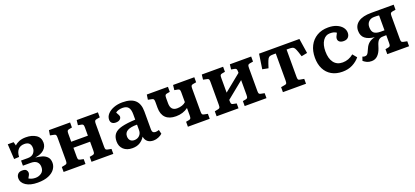

<svg xmlns="http://www.w3.org/2000/svg" viewBox="28 -1365 4794 2218"><g transform="rotate(-20 2425.5 -256.0)"><path d="M242 14Q152 14 99 -20.5Q46 -55 46 -111Q46 -140 64 -160Q82 -180 118 -180Q155 -180 168 -164.5Q181 -149 181 -130Q181 -109 155 -69Q188 -47 237 -47Q277 -47 309.5 -70Q342 -93 342 -142Q342 -182 317.5 -205.5Q293 -229 242 -229H146V-292H230Q278 -292 301.5 -319Q325 -346 325 -380Q325 -459 246 -459Q196 -459 168.5 -427.5Q141 -396 139 -339L77 -336L66 -521H138L150 -476Q171 -498 205.5 -512Q240 -526 289 -526Q362 -526 411.5 -494Q461 -462 461 -398Q461 -349 423.5 -314Q386 -279 316 -270V-268Q357 -264 394.5 -252.5Q432 -241 455.5 -215Q479 -189 479 -143Q479 -103 453.5 -67Q428 -31 375.5 -8.5Q323 14 242 14Z M563 0V-61L607 -70Q622 -73 627.5 -82Q633 -91 633 -118V-397Q633 -421 627.5 -430Q622 -439 607 -441L559 -451L569 -512H829V-450L791 -443Q775 -440 770 -430.5Q765 -421 765 -396V-298H970V-400Q970 -422 965 -431Q960 -440 945 -443L903 -451L910 -512H1171V-450L1129 -443Q1113 -440 1107.5 -430.5Q1102 -421 1102 -397V-112Q1102 -90 1107 -81.5Q1112 -73 1129 -70L1174 -61V0H906V-61L944 -68Q960 -71 965 -80.5Q970 -90 970 -115V-224H765V-112Q765 -90 770 -81Q775 -72 790 -69L832 -60V0Z M1406 14Q1338 14 1298 -23Q1258 -60 1258 -122Q1258 -180 1287 -214Q1316 -248 1379.5 -264Q1443 -280 1547 -285V-351Q1547 -409 1525.5 -436Q1504 -463 1453 -463Q1429 -463 1405 -456Q1381 -449 1368 -437Q1394 -394 1394 -379Q1394 -358 1376 -344Q1358 -330 1327 -330Q1296 -330 1279.5 -345Q1263 -360 1263 -387Q1263 -425 1291 -456Q1319 -487 1367 -505.5Q1415 -524 1475 -524Q1579 -524 1629 -478Q1679 -432 1679 -338V-116Q1679 -71 1720 -71Q1739 -71 1763 -79L1775 -29Q1756 -11 1725.5 1.5Q1695 14 1666 14Q1620 14 1593 -8.5Q1566 -31 1560 -71Q1536 -32 1498.5 -9Q1461 14 1406 14ZM1458 -66Q1497 -66 1522 -91Q1547 -116 1547 -155V-224Q1467 -224 1429 -202.5Q1391 -181 1391 -136Q1391 -104 1408.5 -85Q1426 -66 1458 -66Z M2091 0V-61L2129 -68Q2145 -71 2150 -80.5Q2155 -90 2155 -115V-207Q2092 -160 2006 -160Q1922 -160 1879 -202.5Q1836 -245 1836 -325V-397Q1836 -420 1830.5 -429.5Q1825 -439 1811 -441L1763 -451L1772 -512H2032V-450L1992 -443Q1978 -440 1973 -430.5Q1968 -421 1968 -396V-333Q1968 -242 2048 -242Q2081 -242 2110 -252Q2139 -262 2155 -279V-400Q2155 -422 2150 -431Q2145 -440 2130 -443L2088 -451L2095 -512H2356V-450L2315 -443Q2298 -440 2293 -430.5Q2288 -421 2288 -397V-112Q2288 -90 2293 -81.5Q2298 -73 2314 -70L2359 -61V0Z M2444 0V-61L2487 -70Q2503 -73 2508 -82Q2513 -91 2513 -118V-397Q2513 -421 2508 -429.5Q2503 -438 2488 -441L2441 -451L2448 -512H2710V-450L2671 -443Q2655 -440 2650.5 -430.5Q2646 -421 2646 -396V-217L2853 -385V-400Q2853 -422 2848 -431Q2843 -440 2828 -443L2786 -451L2793 -512H3055V-450L3013 -443Q2996 -440 2991 -430.5Q2986 -421 2986 -397V-112Q2986 -90 2991 -81.5Q2996 -73 3012 -70L3057 -61V0H2789V-61L2827 -68Q2843 -71 2848 -80.5Q2853 -90 2853 -115V-296L2646 -128V-112Q2646 -90 2650.5 -81Q2655 -72 2670 -69L2713 -60V0Z M3259 0V-61L3308 -70Q3324 -72 3329 -81.5Q3334 -91 3334 -118V-448H3305Q3276 -448 3261.5 -443.5Q3247 -439 3237 -422.5Q3227 -406 3214 -368L3197 -316L3125 -330L3152 -512H3648L3676 -330L3604 -316L3586 -372Q3574 -407 3564.5 -423Q3555 -439 3540 -443.5Q3525 -448 3496 -448H3467V-112Q3467 -90 3471.5 -80.5Q3476 -71 3491 -69L3543 -60V0Z M3990 14Q3912 14 3856.5 -18Q3801 -50 3771.5 -108.5Q3742 -167 3742 -246Q3742 -330 3774 -392Q3806 -454 3864.5 -489Q3923 -524 4004 -524Q4063 -524 4106.5 -505.5Q4150 -487 4174 -456.5Q4198 -426 4198 -389Q4198 -357 4179 -335.5Q4160 -314 4122 -314Q4091 -314 4072.5 -327.5Q4054 -341 4054 -366Q4054 -378 4060 -392.5Q4066 -407 4080 -432Q4063 -444 4045 -448.5Q4027 -453 4000 -453Q3947 -453 3914 -404.5Q3881 -356 3881 -274Q3881 -185 3919 -135.5Q3957 -86 4027 -86Q4101 -86 4161 -136L4203 -85Q4167 -41 4113 -13.5Q4059 14 3990 14Z M4347 14Q4314 14 4291.5 4Q4269 -6 4246 -25L4262 -72Q4277 -65 4290 -65Q4305 -65 4314.5 -70.5Q4324 -76 4333.5 -93Q4343 -110 4357 -143Q4389 -216 4470 -233L4473 -234Q4398 -241 4357.5 -273.5Q4317 -306 4317 -369Q4317 -435 4371 -473.5Q4425 -512 4531 -512H4807V-450L4766 -443Q4749 -440 4743.5 -430.5Q4738 -421 4738 -397V-112Q4738 -90 4743.5 -81.5Q4749 -73 4765 -70L4810 -61V0H4542V-61L4580 -68Q4596 -71 4601 -80.5Q4606 -90 4606 -115V-210Q4594 -210 4574.5 -209.5Q4555 -209 4547 -208Q4517 -202 4501.5 -179.5Q4486 -157 4469 -97Q4452 -46 4421.5 -16Q4391 14 4347 14ZM4559 -270H4606V-453Q4593 -455 4581 -455.5Q4569 -456 4547 -456Q4503 -456 4478 -430.5Q4453 -405 4453 -364Q4453 -313 4478 -291.5Q4503 -270 4559 -270Z"/></g></svg>

Font: Literata 12pt SemiBold
Style: Regular
Weight: 600
Designer: Latin by Veronika Burian and Jose Scaglione. Greek by Irene Vlachou. Cyrillic by Vera Evstafieva.
Foundry: TypeTogether
Version: Version 3.002